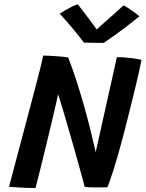

<svg xmlns="http://www.w3.org/2000/svg" viewBox="-20 -902 701 924"><path d="M151 3Q129.5 3 104.5 2Q79.5 1 57.8 -0.5Q36 -2 23.5 -3Q25.5 -10.5 33.2 -40.2Q41 -70 52.8 -114Q64.5 -158 78.2 -209.8Q92 -261.5 106 -314.5Q120 -367.5 132.5 -414.5Q144 -458 155 -500Q166 -542 174.8 -577Q183.5 -612 188 -634.5Q196.5 -634.5 212 -633.8Q227.5 -633 245.5 -632Q263.5 -631 280.2 -629.2Q297 -627.5 308 -625.5Q329 -572 348.5 -511.5Q368 -451 385.2 -389.8Q402.5 -328.5 416.5 -271.8Q430.5 -215 440.5 -169.5L542.5 -627Q555 -627 572.2 -626Q589.5 -625 607 -623Q624.5 -621 639 -618.5Q653.5 -616 661 -613.5Q656 -587.5 648 -551.8Q640 -516 630 -475Q620 -434 609.2 -391.2Q598.5 -348.5 588.2 -307.2Q578 -266 568.5 -231Q558 -192 547.2 -154Q536.5 -116 526.2 -84.2Q516 -52.5 508.2 -30.5Q500.5 -8.5 496.5 -1Q484.5 -0.5 472.2 -0.2Q460 0 447.5 0Q430.5 0 414.5 -0.5Q398.5 -1 387.5 -3Q384 -17 375.8 -47.5Q367.5 -78 356 -119Q344.5 -160 331.5 -206Q318.5 -252 305.2 -297.5Q292 -343 280.2 -382.5Q268.5 -422 259.5 -449Q257 -434.5 249.2 -400.5Q241.5 -366.5 230.5 -321Q219.5 -275.5 207.8 -226Q196 -176.5 184.5 -130.5Q173 -84.5 164.2 -49Q155.5 -13.5 151 3ZM574.5 -876Q584 -871.5 595.8 -864Q607.5 -856.5 619 -848.2Q630.5 -840 639.2 -833.2Q648 -826.5 651 -823.5Q583 -768.5 540 -738Q497 -707.5 479 -695.5Q470 -695.5 452 -695.8Q434 -696 415.2 -696.2Q396.5 -696.5 384 -697Q358 -731.5 328.8 -766.2Q299.5 -801 267.5 -836.5Q277 -842.5 292.2 -851.5Q307.5 -860.5 324 -868.8Q340.5 -877 354 -881.5Q368 -864 383.2 -844.2Q398.5 -824.5 412 -806Q425.5 -787.5 435.2 -774.2Q445 -761 448 -756.5H441Q451.5 -766.5 475 -787.2Q498.5 -808 525.8 -832Q553 -856 574.5 -876Z"/></svg>

Font: Grandstander Thin Medium
Style: Italic
Weight: 500
Italic angle: -15°
Version: Version 1.200